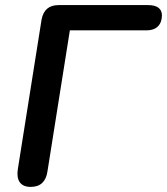

<svg xmlns="http://www.w3.org/2000/svg" viewBox="-20 -725 655 753"><path d="M100 8C139 8 160 -13 166 -52L254 -606H556C593 -606 615 -628 615 -665C615 -691 596 -705 562 -705H210C172 -705 150 -686 143 -648L50 -62C43 -18 60 8 100 8Z"/></svg>

Font: SN Pro Semibold
Style: Italic
Weight: 600
Italic angle: -9°
Designer: Tobias Whetton
Foundry: Supernotes
Version: Version 1.001;Glyphs 3.2 (3249)